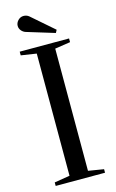

<svg xmlns="http://www.w3.org/2000/svg" viewBox="-147 -1049 667 1105"><g transform="rotate(-15 187.0 -496.5)"><path d="M40 0V-21L132 -36V-764L40 -778V-800H334V-778L242 -764V-36L334 -21V0ZM102 -901Q87 -906 77 -918.5Q67 -931 67 -946Q67 -964 81 -978.5Q95 -993 114 -993Q133 -993 147 -981L278 -867L269 -850Z"/></g></svg>

Font: Prata
Style: Regular
Weight: 400
Designer: Ivan Petrov
Foundry: Cyreal
Version: Version 2.000